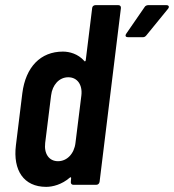

<svg xmlns="http://www.w3.org/2000/svg" viewBox="-20 -720 678 748"><path d="M308 -483C284 -510 251 -519 225 -519C138 -519 80 -459 67 -357L42 -154C30 -57 72 8 160 8C185 8 221 -1 252 -28C255 -31 258 -29 257 -25L256 -12C255 -5 259 0 266 0H355C362 0 367 -5 368 -12L451 -688C452 -695 448 -700 441 -700H352C345 -700 339 -695 339 -688L314 -485C313 -481 310 -479 308 -483ZM543 -692 472 -589C466 -580 470 -575 479 -575H535C541 -575 545 -576 550 -582L634 -685C641 -693 638 -700 628 -700H558C553 -700 546 -698 543 -692ZM206 -92C171 -92 151 -121 156 -163L179 -348C184 -390 211 -419 246 -419C281 -419 302 -390 297 -348L274 -163C269 -121 241 -92 206 -92Z"/></svg>

Font: Barlow Condensed SemiBold
Style: Italic
Weight: 600
Width: 3
Italic angle: -7°
Designer: Jeremy Tribby
Foundry: Tribby Type
Version: Version 1.422;hotconv 1.0.109;makeotfexe 2.5.65596